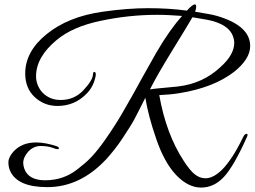

<svg xmlns="http://www.w3.org/2000/svg" viewBox="-20 -807 1151 868"><path d="M637 -365Q621 -333 608.5 -308.5Q596 -284 587 -267Q578 -250 564.5 -229Q551 -208 534 -182Q517 -156 498.5 -132.5Q480 -109 461 -88Q343 39 194 39Q59 39 26 -34Q18 -51 18 -73.5Q18 -96 41 -122Q79 -163 143 -163Q185 -163 236 -146Q249 -141 246 -135Q243 -129 220 -138Q197 -147 164 -147Q132 -147 108 -122Q85 -96 85 -70Q85 -59 90 -44Q109 8 184 8Q267 8 329 -41Q347 -55 363 -68.5Q379 -82 394 -98Q409 -114 424 -133Q439 -152 456 -176Q507 -249 544 -315Q563 -347 582.5 -382.5Q602 -418 623 -456L686 -568Q718 -623 747.5 -664.5Q777 -706 803 -735Q775 -737 747 -738.5Q719 -740 691 -740Q563 -740 436 -713Q309 -687 236 -626Q143 -549 143 -462Q143 -441 151 -421.5Q159 -402 173 -387.5Q187 -373 207.5 -364Q228 -355 254 -355Q316 -355 357 -399Q399 -444 400 -469Q401 -482 406 -482Q414 -482 413 -467Q405 -419 374 -386Q319 -328 240 -328Q180 -328 137 -368Q94 -408 94 -475Q94 -574 190 -652Q288 -732 444 -754Q556 -770 650 -770Q744 -770 825 -759Q850 -787 861 -787Q867 -787 867 -777.5Q867 -768 862 -754Q899 -748 923.5 -743.5Q948 -739 961 -735Q1111 -691 1111 -599Q1111 -540 1038 -482Q946 -411 792 -386Q749 -379 700 -377Q731 -201 811 -79Q838 -37 860.5 -19Q883 -1 909 -1Q945 -1 985 -41Q1005 -61 1029 -97Q1053 -133 1079 -187Q1086 -202 1095 -202Q1103 -202 1096 -187Q1038 -57 993 -8Q948 41 889 41Q831 41 777 -15Q723 -72 687 -177Q650 -284 637 -365ZM1039 -614Q1039 -620 1037 -630Q1026 -686 948 -710Q936 -714 911.5 -718.5Q887 -723 850 -729Q841 -713 819 -677Q797 -641 762 -584Q727 -527 701 -482Q675 -437 658 -403Q669 -405 685 -406.5Q701 -408 722 -410L784 -416Q898 -429 978 -505Q1039 -560 1039 -614Z"/></svg>

Font: #9Slide05 Great Vibes
Style: Regular
Weight: 400
Designer: Robert E. Leuschke
Foundry: Robert E. Leuschke
Version: Version 1.001